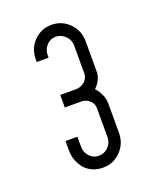

<svg xmlns="http://www.w3.org/2000/svg" viewBox="-90 -829 429 532"><g transform="rotate(-20 124.5 -562.5)"><path d="M198 -513V-428Q198 -396 176.5 -374Q155 -352 124 -352Q93 -352 72 -373L69 -376V-377Q51 -400 51 -429V-457H86V-428Q86 -411 97 -399Q108 -387 124 -387Q141 -387 152.5 -399Q164 -411 164 -428V-459V-512V-513Q164 -526 154.5 -535Q145 -544 132 -545H130H81V-582H130Q144 -583 154 -592.5Q164 -602 164 -615V-698Q164 -714 152 -726Q140 -738 124 -738Q108 -738 97 -726Q86 -714 86 -698V-690H78H51V-698Q51 -730 72.5 -751.5Q94 -773 124 -773Q155 -773 176.5 -751Q198 -729 198 -698V-603L196 -594Q191 -577 177 -564Q198 -541 198 -513Z"/></g></svg>

Font: Aaram
Style: Regular
Weight: 400
Designer: Tharique Azeez
Foundry: Tharique Azeez
Version: Version 1.7